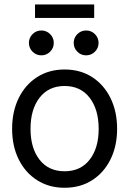

<svg xmlns="http://www.w3.org/2000/svg" viewBox="-20 -844 589 875"><path d="M274.4 11.7Q203.1 11.7 149.2 -22.7Q95.2 -57.1 65.2 -117.7Q35.2 -178.2 35.2 -256.8Q35.2 -335.9 65.2 -397Q95.2 -458 149.2 -492.7Q203.1 -527.3 274.4 -527.3Q346.2 -527.3 399.9 -492.7Q453.6 -458 483.6 -397Q513.7 -335.9 513.7 -256.8Q513.7 -178.2 483.6 -117.7Q453.6 -57.1 399.9 -22.7Q346.2 11.7 274.4 11.7ZM274.4 -63.5Q347.7 -63.5 388.7 -116.5Q429.7 -169.4 429.7 -256.8Q429.7 -345.2 388.4 -398.7Q347.2 -452.1 274.4 -452.1Q201.7 -452.1 160.4 -398.9Q119.1 -345.7 119.1 -256.8Q119.1 -168.9 160.2 -116.2Q201.2 -63.5 274.4 -63.5ZM409.2 -823.7V-762.2H139.6V-823.7ZM168.5 -591.8Q145 -591.8 128.4 -608.4Q111.8 -625 111.8 -648.4Q111.8 -671.9 128.4 -688.5Q145 -705.1 168.5 -705.1Q191.9 -705.1 208.5 -688.5Q225.1 -671.9 225.1 -648.4Q225.1 -625 208.5 -608.4Q191.9 -591.8 168.5 -591.8ZM372.6 -591.8Q349.1 -591.8 332.5 -608.4Q315.9 -625 315.9 -648.4Q315.9 -671.9 332.5 -688.5Q349.1 -705.1 372.6 -705.1Q396 -705.1 412.6 -688.5Q429.2 -671.9 429.2 -648.4Q429.2 -625 412.6 -608.4Q396 -591.8 372.6 -591.8Z"/></svg>

Font: Inter Display
Style: Regular
Weight: 400
Designer: Rasmus Andersson
Foundry: rsms
Version: Version 4.001;git-9221beed3